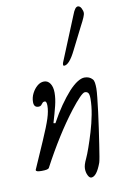

<svg xmlns="http://www.w3.org/2000/svg" viewBox="-96 -847 632 990"><g transform="rotate(-10 219.5 -351.5)"><path d="M300 89Q290 89 282.5 73.5Q275 58 275 39Q275 29 278.5 17Q282 5 291 -14Q299 -31 311 -65Q323 -99 336 -142Q349 -185 357.5 -229.5Q366 -274 366 -312Q366 -334 360.5 -342Q355 -350 343 -350Q334 -350 314 -329.5Q294 -309 266 -273Q178 -159 92 3Q87 11 53 11Q24 11 24 2Q24 0 24.5 -1Q25 -2 26 -4L86 -141Q117 -212 129 -249.5Q141 -287 141 -315Q141 -339 131 -339Q123 -339 119 -334Q115 -329 110 -323.5Q105 -318 95 -318Q71 -318 71 -346Q71 -370 82 -391.5Q93 -413 109.5 -427Q126 -441 145 -441Q165 -441 177 -423Q189 -405 189 -375Q189 -344 180 -307.5Q171 -271 156 -221L166 -219Q192 -267 218.5 -305Q245 -343 271 -372Q296 -399 317 -412Q338 -425 354 -425Q380 -425 395 -408Q401 -402 403 -389Q405 -376 405 -359Q405 -344 401.5 -311.5Q398 -279 393 -238Q388 -197 381.5 -153.5Q375 -110 369.5 -72.5Q364 -35 359.5 -9.5Q355 16 353 21Q328 89 300 89ZM262 -503Q257 -503 257 -510Q257 -512 257.5 -514.5Q258 -517 259 -520L355 -754Q369 -792 384 -792Q395 -792 402 -778.5Q409 -765 409 -753Q409 -747 403 -732Q397 -717 380 -685L323 -572Q289 -503 262 -503Z"/></g></svg>

Font: Junicode
Style: Italic
Weight: 400
Italic angle: -11°
Designer: Peter S. Baker
Version: Version 2.100; ttfautohint (v1.8.4)